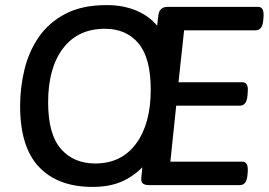

<svg xmlns="http://www.w3.org/2000/svg" viewBox="-20 -727 1055 754"><path d="M343 7Q208 7 133.5 -71Q59 -149 59 -311Q59 -383 76 -453.5Q93 -524 132 -581Q171 -638 236.5 -672.5Q302 -707 399 -707Q464 -707 515 -685.5Q566 -664 597 -626L602 -667Q606 -700 638 -700H994Q1017 -700 1015 -663L1014 -649Q1012 -626 1004 -617Q996 -608 984 -608H703L681 -404H932Q956 -404 953 -367L952 -353Q950 -330 942 -321Q934 -312 922 -312H672L649 -92H932Q955 -92 953 -55L952 -41Q950 -18 942 -9Q934 0 922 0H565Q549 0 541 -6.5Q533 -13 535 -29L539 -70Q501 -32 454.5 -12.5Q408 7 343 7ZM354 -85Q457 -85 514.5 -163Q572 -241 572 -375Q572 -499 524 -556.5Q476 -614 392 -614Q286 -614 227.5 -537Q169 -460 169 -325Q169 -200 219 -142.5Q269 -85 354 -85Z"/></svg>

Font: Asap Medium
Style: Italic
Weight: 500
Italic angle: -6°
Designer: Pablo Cosgaya
Foundry: Omnibus-Type
Version: Version 3.001; ttfautohint (v1.8.3)